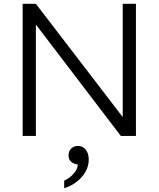

<svg xmlns="http://www.w3.org/2000/svg" viewBox="-20 -720 840 1017"><path d="M700 -700V0H620L170 -590V0H100V-700H170L630 -100V-700ZM450 125Q450 176 412.5 218Q375 260 320 277V237Q352 222 372 197.5Q392 173 392 151Q371 149 357 137Q343 125 343 103Q343 81 357 67Q371 53 393 53Q418 53 434 72.5Q450 92 450 125Z"/></svg>

Font: Goli Light
Style: Regular
Weight: 300
Designer: jaikishan Patel
Foundry: MagicType
Version: Version 1.000